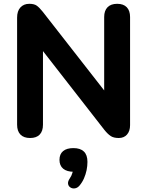

<svg xmlns="http://www.w3.org/2000/svg" viewBox="-20 -734 792 1033"><path d="M142 8.5Q108 8.5 90 -10Q72 -28.5 72 -63.2V-639Q72 -675 90 -694.2Q108 -713.5 137.5 -713.5Q163.8 -713.5 177.8 -703.5Q191.8 -693.5 210.2 -670.5L567.5 -213H540.5V-642.5Q540.5 -676.5 558.5 -695Q576.5 -713.5 610.5 -713.5Q644.5 -713.5 662.1 -695Q679.8 -676.5 679.8 -642.5V-60.5Q679.8 -28.8 663.4 -10.1Q647 8.5 619 8.5Q591.8 8.5 575.9 -1.9Q560 -12.2 541.5 -35.2L185 -492.8H211.2V-63.2Q211.2 -28.5 193.6 -10Q176 8.5 142 8.5ZM407.8 264.5Q397 277.2 383.2 279.4Q369.5 281.5 358.9 274.6Q348.2 267.8 346.2 255.1Q344.2 242.5 355.2 226.2Q364.8 212.8 369.6 195.8Q374.5 178.8 374.5 166.2L377.5 190.2Q339.8 190.2 319.9 173.6Q300 157 300 126Q300 95.2 319.4 79Q338.8 62.8 375 62.8Q412 62.8 431.2 81.1Q450.5 99.5 450.5 137Q450.5 159 445.9 181.6Q441.2 204.2 431.9 225.6Q422.5 247 407.8 264.5Z"/></svg>

Font: Nunito ExtraLight
Style: Regular
Weight: 200
Designer: Vernon Adams
Foundry: Vernon Adams
Version: Version 3.602;April 4, 2023;FontCreator 14.0.0.2856 64-bit